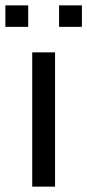

<svg xmlns="http://www.w3.org/2000/svg" viewBox="-40 -695 325 715"><path d="M80 0V-500H165V0ZM180 -595V-675H265V-595ZM-20 -595V-675H65V-595Z"/></svg>

Font: Share
Style: Regular
Weight: 400
Designer: Ralph du Carrois
Version: Version 1.001